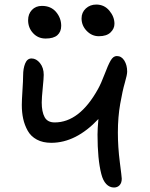

<svg xmlns="http://www.w3.org/2000/svg" viewBox="-20 -858 661 847"><path d="M416 -698.2Q385.3 -698.2 362.5 -721.7Q339.8 -745.1 339.8 -776.9Q339.8 -803.2 358.6 -820.6Q377.4 -837.9 404.8 -837.9Q439.9 -837.9 462.4 -811Q484.9 -784.2 484.9 -752.9Q484.9 -731.4 467.5 -714.8Q450.2 -698.2 416 -698.2ZM181.2 -688Q147.9 -688 126 -711.7Q104 -735.4 104 -769Q104 -796.4 120.8 -814.2Q137.7 -832 165 -832Q204.6 -832 227.3 -805.2Q250 -778.3 250 -744.1Q250 -717.8 233.2 -702.9Q216.3 -688 181.2 -688ZM482.9 -30.8Q463.4 -30.8 448.7 -46.1Q434.1 -61.5 426.8 -90.8Q410.2 -155.8 410.2 -264.2Q410.2 -289.1 414.1 -333Q315.4 -228 206.1 -228Q168.9 -228 142.6 -242.2Q116.2 -256.3 102.3 -281.2Q88.4 -306.2 82.3 -334Q76.2 -361.8 76.2 -395Q76.2 -415 79.1 -459.5Q82 -503.9 82 -524.9Q82 -556.2 91.1 -578.1Q100.1 -600.1 119.1 -600.1Q140.1 -600.1 156.5 -579.6Q172.9 -559.1 172.9 -527.8Q172.9 -513.2 168.5 -469.5Q164.1 -425.8 164.1 -405.8Q164.1 -364.7 176.8 -341.3Q189.5 -317.9 221.2 -317.9Q330.6 -317.9 412.1 -464.8Q425.8 -489.3 441.2 -530Q456.5 -570.8 468 -590.8Q479.5 -610.8 495.1 -610.8Q516.1 -610.8 528.6 -590.6Q541 -570.3 541 -542Q541 -528.3 530.8 -493.2Q520.5 -458 510.3 -399.9Q500 -341.8 500 -272.9Q500 -210 508.5 -143.3Q517.1 -76.7 517.1 -69.8Q517.1 -51.3 507.6 -41Q498 -30.8 482.9 -30.8Z"/></svg>

Font: Shantell Sans Irregular
Style: Regular
Weight: 400
Designer: Stephen Nixon, Anya Danilova, Shantell Martin
Foundry: Arrow Type
Version: Version 1.006;[9816181b4]